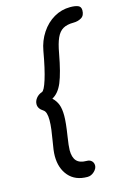

<svg xmlns="http://www.w3.org/2000/svg" viewBox="-140 -838 730 1088"><g transform="rotate(-15 224.5 -294.5)"><path d="M84 21Q84 -9 95 -69Q100 -97 104 -128Q108 -159 108 -184Q108 -233 89 -245Q60 -263 60 -289Q60 -308 73 -324.5Q86 -341 107 -348Q121 -352 139.5 -410.5Q158 -469 176 -572Q186 -629 216.5 -675Q247 -721 291 -746.5Q335 -772 386 -772Q416 -772 432.5 -765Q449 -758 449 -737Q449 -706 428.5 -694Q408 -682 382 -682Q344 -682 320.5 -668.5Q297 -655 282.5 -623Q268 -591 258 -534Q238 -425 215.5 -371Q193 -317 155 -297Q176 -277 185.5 -252Q195 -227 195 -186Q195 -146 183 -70Q174 -12 174 11Q174 53 192.5 73.5Q211 94 251 94Q270 94 280.5 104.5Q291 115 291 131Q291 149 273 166Q255 183 233 183Q162 183 123 138Q84 93 84 21Z"/></g></svg>

Font: Mali Medium
Style: Italic
Weight: 500
Italic angle: -10°
Version: Version 1.000; ttfautohint (v1.6)